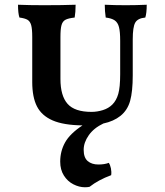

<svg xmlns="http://www.w3.org/2000/svg" viewBox="-20 -522 697 810"><path d="M599 -502Q599 -467 593 -448Q561 -445 550.5 -426.5Q540 -408 540 -356V-204Q540 -136 529 -96.5Q518 -57 488 -33Q459 -10 416 -1Q376 18 354.5 48.5Q333 79 333 110Q333 143 350 157.5Q367 172 395 172Q421 172 439 165Q445 174 448 188.5Q451 203 449 217Q395 237 358 266Q351 268 338 268Q314 268 289.5 255.5Q265 243 249.5 218.5Q234 194 234 160Q234 116 254.5 79Q275 42 328 7Q248 6 202 -14Q156 -34 136 -73Q116 -112 116 -176V-366Q116 -400 111.5 -416Q107 -432 96 -438.5Q85 -445 62 -448Q56 -466 56 -502Q104 -500 166 -500Q245 -500 299 -502Q299 -471 295 -448Q268 -445 256 -438.5Q244 -432 239.5 -416Q235 -400 235 -366V-189Q235 -118 265 -84Q295 -50 366 -50Q390 -50 414 -57.5Q438 -65 454 -81Q471 -98 479 -126Q487 -154 487 -209V-350Q487 -388 482 -407.5Q477 -427 464 -436Q451 -445 426 -448Q422 -475 422 -502Q464 -500 511 -500Q553 -500 599 -502Z"/></svg>

Font: Vollkorn SC SemiBold
Style: Regular
Weight: 600
Designer: Friedrich Althausen
Foundry: Friedrich Althausen
Version: Version 4.015